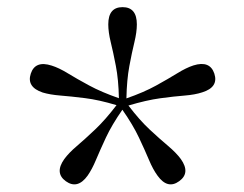

<svg xmlns="http://www.w3.org/2000/svg" viewBox="-20 -788 665 524"><path d="M219 -308.5Q191.5 -270.5 159.5 -293.5Q128.5 -316 155.5 -354Q168 -371 189.8 -389.5Q211.5 -408 239.5 -434.5Q267.5 -461 298 -501Q250 -515.5 211.8 -520.2Q173.5 -525 145 -527.2Q116.5 -529.5 96.5 -535.5Q52 -550.5 64 -587Q76 -623.5 121 -609Q140.5 -603 165 -588Q189.5 -573 223.2 -554.8Q257 -536.5 304.5 -520Q303.5 -570.5 296.2 -608Q289 -645.5 282.2 -673Q275.5 -700.5 275.5 -721.5Q275.5 -768.5 314.5 -768.5Q353.5 -768.5 353.5 -721.5Q353.5 -700.5 346.8 -672.8Q340 -645 333 -607.5Q326 -570 325 -519.5Q372.5 -536 406 -554.5Q439.5 -573 463.8 -588Q488 -603 508 -609.5Q553 -623.5 565 -587Q577 -550 532 -536Q512.5 -529.5 484 -527.2Q455.5 -525 417.2 -519.8Q379 -514.5 330.5 -500Q361 -460 389 -434Q417 -408 439 -389.5Q461 -371 473.5 -354Q500.5 -316 469 -293.5Q437.5 -270.5 410 -308.5Q397.5 -325.5 386.5 -351.8Q375.5 -378 359.2 -412.5Q343 -447 314 -488.5Q285.5 -447.5 269.2 -412.8Q253 -378 242 -351.8Q231 -325.5 219 -308.5Z"/></svg>

Font: Fraunces 9pt S000 Light
Style: Regular
Weight: 300
Version: Version 1.000; ttfautohint (v1.8.3)